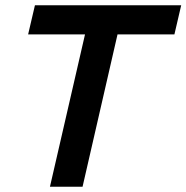

<svg xmlns="http://www.w3.org/2000/svg" viewBox="-20 -710 709 730"><path d="M169.9 0 303.2 -579.1H86.9L112.8 -689.9H668.9L643.1 -579.1H426.8L293.9 0Z"/></svg>

Font: HK Grotesk Legacy
Style: Bold Italic
Weight: 700
Italic angle: -13°
Designer: Alfredo Marco Pradil
Foundry: Hanken Design Co.
Version: Version 2.022;PS 002.022;hotconv 1.0.88;makeotf.lib2.5.64775